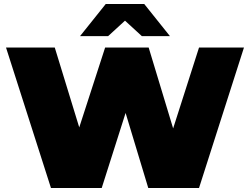

<svg xmlns="http://www.w3.org/2000/svg" viewBox="-20 -937 1246 957"><path d="M234 0 10 -700H253L375 -302L504 -700H721L843 -297L972 -700H1196L972 0H719L606 -374L487 0ZM379 -757 507 -917H699L827 -757H687L603 -834L519 -757Z"/></svg>

Font: Montserrat Thin Black
Style: Regular
Weight: 900
Version: Version 9.000